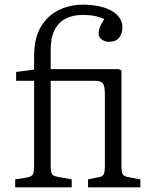

<svg xmlns="http://www.w3.org/2000/svg" viewBox="-20 -802 653 822"><path d="M45 0V-34L95 -42Q114 -45 120 -54.5Q126 -64 126 -93V-456H49V-494L126 -504V-562Q126 -637 154 -685.5Q182 -734 230 -758Q278 -782 335 -782Q372 -782 403 -775.5Q434 -769 456.5 -756.5Q479 -744 491.5 -726Q504 -708 504 -686Q504 -657 489.5 -640Q475 -623 449 -623Q429 -623 415.5 -633Q402 -643 402 -660Q402 -671 407.5 -685Q413 -699 426 -720Q411 -728 388.5 -733Q366 -738 333 -738Q292 -738 261.5 -722.5Q231 -707 214 -674Q197 -641 197 -589V-506H489L500 -500V-89Q500 -65 505.5 -56Q511 -47 528 -44L581 -34V0H357V-34L401 -43Q419 -46 424 -55.5Q429 -65 429 -92V-400Q429 -432 421 -444Q413 -456 387 -456H197V-89Q197 -65 203 -56.5Q209 -48 227 -45L287 -34V0Z"/></svg>

Font: Literata 18pt Light
Style: Regular
Weight: 300
Designer: Latin by Veronika Burian and Jose Scaglione. Greek by Irene Vlachou. Cyrillic by Vera Evstafieva.
Foundry: TypeTogether
Version: Version 3.103;gftools[0.9.29]